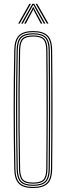

<svg xmlns="http://www.w3.org/2000/svg" viewBox="-20 -966 342 992"><path d="M151.5 5.5Q99 5.5 76.8 -17.6Q54.5 -40.8 53.5 -93.5Q52 -177.2 51.2 -252.6Q50.5 -328 50.5 -400.6Q50.5 -473.2 51.2 -548.1Q52 -623 53.5 -705.5Q54.5 -759 76.8 -782.2Q99 -805.5 151.5 -805.5Q201.5 -805.5 225.2 -783.4Q249 -761.2 249.5 -705.5Q250.2 -628 250.8 -553.1Q251.2 -478.2 251.2 -403.5Q251.2 -328.8 250.8 -251.9Q250.2 -175 249.5 -93.5Q249 -38.5 225.2 -16.5Q201.5 5.5 151.5 5.5ZM151.5 -0.2Q199.2 -0.2 221.1 -21Q243 -41.8 243.5 -93.8Q244.2 -171.2 244.6 -245.9Q245 -320.5 245 -395.1Q245 -469.8 244.6 -546.8Q244.2 -623.8 243.5 -705.5Q243 -758.2 221 -779Q199 -799.8 151.5 -799.8Q102 -799.8 81.2 -778.1Q60.5 -756.5 59.8 -705.5Q58.2 -619.8 57.5 -543.9Q56.8 -468 56.8 -395.9Q56.8 -323.8 57.5 -249.8Q58.2 -175.8 59.8 -93.8Q60.5 -43.2 81.4 -21.8Q102.2 -0.2 151.5 -0.2ZM151.5 -5.8Q105 -5.8 85.8 -25.8Q66.5 -45.8 65.8 -93.8Q64.2 -179.2 63.5 -255Q62.8 -330.8 62.8 -403Q62.8 -475.2 63.5 -549.4Q64.2 -623.5 65.8 -705.5Q66.5 -754.5 85.8 -774.4Q105 -794.2 151.5 -794.2Q196.2 -794.2 216.6 -774.8Q237 -755.2 237.5 -705.5Q238.2 -625 238.6 -549.6Q239 -474.2 239 -400.5Q239 -326.8 238.5 -251Q238 -175.2 237.5 -93.8Q237 -44.8 216.8 -25.2Q196.5 -5.8 151.5 -5.8ZM151.5 -11.5Q194.2 -11.5 212.5 -29.5Q230.8 -47.5 231.2 -93.8Q232 -174.5 232.4 -249.5Q232.8 -324.5 232.8 -398Q232.8 -471.5 232.4 -547.4Q232 -623.2 231.2 -705.2Q230.8 -752.2 212.5 -770.4Q194.2 -788.5 151.5 -788.5Q108 -788.5 90.4 -770.1Q72.8 -751.8 71.8 -705.2Q70.2 -621.2 69.5 -546Q68.8 -470.8 68.8 -398.6Q68.8 -326.5 69.5 -251.8Q70.2 -177 71.8 -94Q72.8 -48 90.4 -29.8Q108 -11.5 151.5 -11.5ZM151.5 -17Q110.5 -17 94.6 -34.1Q78.8 -51.2 78 -94Q76 -208.2 75.4 -306Q74.8 -403.8 75.4 -499.8Q76 -595.8 78 -705.2Q78.8 -748.5 94.5 -765.8Q110.2 -783 151.5 -783Q191.8 -783 208.2 -766.2Q224.8 -749.5 225.2 -705.2Q226 -624 226.4 -548.9Q226.8 -473.8 226.8 -400.2Q226.8 -326.8 226.2 -251.4Q225.8 -176 225.2 -94Q224.8 -50.5 208.2 -33.8Q191.8 -17 151.5 -17ZM151.5 -22.8Q189 -22.8 203.9 -38Q218.8 -53.2 219 -94Q219.8 -172.8 220.1 -247.1Q220.5 -321.5 220.5 -395.2Q220.5 -469 220.1 -545.5Q219.8 -622 219 -705Q218.8 -746.2 204 -761.8Q189.2 -777.2 151.5 -777.2Q113 -777.2 98.9 -761.5Q84.8 -745.8 84 -705Q82.2 -593 81.5 -495.8Q80.8 -398.5 81.4 -301.8Q82 -205 84 -94Q84.8 -54 98.9 -38.4Q113 -22.8 151.5 -22.8ZM73.8 -844 131.8 -946.2H139.8L81.8 -844ZM89.5 -844 147.2 -946.2H156.8L214.5 -844H206.5L159 -929L153.5 -939.5H150.8L145 -929L97.8 -844ZM105.2 -844 144.5 -916.2 150.2 -928.8H153.8L159.5 -916.2L199 -844H190.8L155 -911L153.2 -917H151L149.2 -911L113.5 -844ZM222.5 -844 164.2 -946.2H172.2L230.5 -844Z"/></svg>

Font: Big Shoulders Inline Display ExtraLight
Style: Regular
Weight: 250
Version: Version 2.002